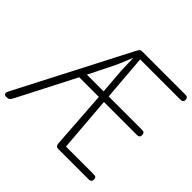

<svg xmlns="http://www.w3.org/2000/svg" viewBox="-241 -1160 1390 1390"><g transform="rotate(45 454.5 -464.5)"><path d="M-1 0Q-10.5 0 -16.8 -4Q-23 -8 -24.2 -15.8Q-25.5 -23.5 -19.5 -35.5L426 -897.5Q434.5 -913.5 440.8 -921.2Q447 -929 462.5 -929H902Q921 -929 926.8 -921.8Q932.5 -914.5 932.5 -903.5Q932.5 -892 926.8 -885Q921 -878 902 -878H492.5L521 -527H860.5Q879 -527 884.8 -519.5Q890.5 -512 890.5 -500Q890.5 -489 884.8 -481.8Q879 -474.5 860.5 -474.5H525L559 -52H840.5Q859.5 -52 865.5 -45.8Q871.5 -39.5 871.5 -28Q871.5 -15.5 865.5 -7.8Q859.5 0 840.5 0H534Q515.5 0 510.2 -8.8Q505 -17.5 504 -28.5L473 -474.5H272L45 -32.5Q35.5 -13.5 26.8 -6.8Q18 0 -1 0ZM298 -527H469L453.5 -722L449.5 -851L399 -730.5Z"/></g></svg>

Font: Edu VIC WA NT Hand Pre
Style: Regular
Weight: 400
Designer: Tina and Corey Anderson, Eben Sorkin, Mirko Velimirovic
Foundry: Google for Education
Version: Version 1.000